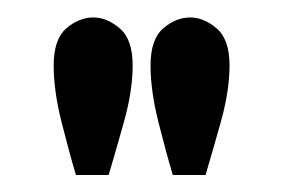

<svg xmlns="http://www.w3.org/2000/svg" viewBox="-20 -782 323 220"><path d="M67 -581.5Q59.5 -606.5 50.5 -642.2Q41.5 -678 41.5 -707Q41.5 -737 56 -749.5Q70.5 -762 87 -762Q102.5 -762 117.2 -749.5Q132 -737 132 -707Q132 -678 122 -642.2Q112 -606.5 104.5 -581.5ZM178 -581.5Q170.5 -606.5 161.5 -642.2Q152.5 -678 152.5 -707Q152.5 -737 167 -749.5Q181.5 -762 198 -762Q213.5 -762 228.2 -749.5Q243 -737 243 -707Q243 -678 233 -642.2Q223 -606.5 215.5 -581.5Z"/></svg>

Font: Imbue 10pt ExtraBold
Style: Regular
Weight: 800
Designer: Tyler Finck
Foundry: Etcetera Type Company
Version: Version 1.102; ttfautohint (v1.8.3)